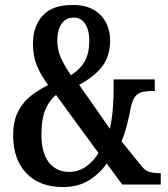

<svg xmlns="http://www.w3.org/2000/svg" viewBox="-20 -744 677 774"><path d="M234 10Q139 10 86 -46Q33 -102 33 -198Q33 -256 53 -294.5Q73 -333 105 -358Q137 -383 174 -401Q142 -445 127.5 -482Q113 -519 113 -569Q113 -638 152 -681Q191 -724 272 -724Q325 -724 358.5 -704Q392 -684 408 -651.5Q424 -619 424 -582Q424 -519 393 -477.5Q362 -436 299 -402L423 -225Q431 -261 434.5 -303Q438 -345 438 -382V-424H604V-377H592Q574 -377 557 -374Q540 -371 527.5 -358Q515 -345 508 -314Q502 -281 493 -245Q484 -209 470 -174L551 -74Q564 -57 581 -51.5Q598 -46 620 -46H628V0H473L410 -85Q384 -46 340 -18Q296 10 234 10ZM266 -441Q305 -466 322.5 -498.5Q340 -531 340 -581Q340 -621 324 -647Q308 -673 277 -673Q245 -673 228 -648Q211 -623 211 -580Q211 -544 225 -512Q239 -480 266 -441ZM258 -51Q297 -51 327.5 -73Q358 -95 377 -127L206 -361Q178 -339 162.5 -301Q147 -263 147 -201Q147 -127 177.5 -89Q208 -51 258 -51Z"/></svg>

Font: Noto Serif ExtraCondensed SemiBold
Style: Regular
Weight: 600
Width: 2
Designer: Monotype Design Team
Foundry: Monotype Imaging Inc.
Version: Version 2.015; ttfautohint (v1.8.4.7-5d5b)